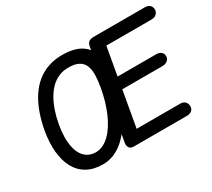

<svg xmlns="http://www.w3.org/2000/svg" viewBox="-168 -1239 1713 1549"><g transform="rotate(-30 689.0 -464.0)"><path d="M393 0.5Q307 0.5 246.5 -33.5Q186 -67.5 151.8 -130.2Q117.5 -193 109.2 -279.5Q101 -366 119 -470.5Q134.5 -555 160.2 -626.5Q186 -698 222.8 -754Q259.5 -810 307.2 -849Q355 -888 414.5 -908.5Q474 -929 545 -929Q661 -929 726.2 -884.2Q791.5 -839.5 811.5 -755.5Q831.5 -671.5 811 -553.5Q797 -476 775.5 -404.8Q754 -333.5 725.2 -271.8Q696.5 -210 660.8 -159.8Q625 -109.5 583.2 -73.8Q541.5 -38 493.8 -18.8Q446 0.5 393 0.5ZM392 -113Q426.5 -113 459 -128.5Q491.5 -144 520.5 -172.2Q549.5 -200.5 574.8 -239.8Q600 -279 621 -327.2Q642 -375.5 658 -430.5Q674 -485.5 684.5 -545Q695.5 -606.5 696.5 -656.2Q697.5 -706 683.2 -741.8Q669 -777.5 634 -796.8Q599 -816 537.5 -816Q489.5 -816 448.8 -798.8Q408 -781.5 375.2 -749.2Q342.5 -717 317 -672.5Q291.5 -628 273 -573.2Q254.5 -518.5 243.5 -456Q233 -397 232.2 -345Q231.5 -293 241 -250.2Q250.5 -207.5 270.2 -177Q290 -146.5 320.2 -129.8Q350.5 -113 392 -113ZM678 0Q649 0 637.2 -18.2Q625.5 -36.5 630 -63L774 -877.5Q779 -905 795 -916.8Q811 -928.5 842 -928.5H1317Q1346.5 -928.5 1362.5 -912.8Q1378.5 -897 1378.5 -873.5Q1378.5 -848.5 1361 -832.2Q1343.5 -816 1313.5 -816H893.5L847 -554.5H1207Q1236 -554.5 1252.5 -540Q1269 -525.5 1269 -501Q1269 -478 1250.8 -462.2Q1232.5 -446.5 1201.5 -446.5H828.5L769.5 -112.5H1175Q1206 -112.5 1221 -94.8Q1236 -77 1236 -54.5Q1236 -29.5 1219 -14.8Q1202 0 1173 0Z"/></g></svg>

Font: Edu AU VIC WA NT Hand SemiBold
Style: Regular
Weight: 600
Version: Version 1.001